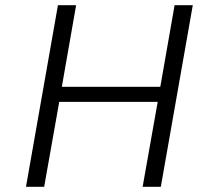

<svg xmlns="http://www.w3.org/2000/svg" viewBox="-20 -719 762 739"><path d="M722 -699 599 0H529L587 -327H208L150 0H80L203 -699H273L218 -385H597L652 -699Z"/></svg>

Font: Fz Poppins Light
Style: Italic
Weight: 300
Italic angle: -10°
Designer: Ninad Kale (Devanagari), Jonny Pinhorn (Latin)
Foundry: Indian Type Foundry
Version: Vit hóa bi Vntype.Com & FontZin.Com